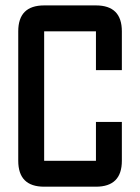

<svg xmlns="http://www.w3.org/2000/svg" viewBox="-20 -704 528 724"><path d="M341.8 0H146.5Q48.8 0 48.8 -97.7V-585.9Q48.8 -683.6 146.5 -683.6H341.8Q439.5 -683.6 439.5 -585.9V-439.5H341.8V-585.9H146.5V-97.7H341.8V-244.1H439.5V-97.7Q439.5 0 341.8 0Z"/></svg>

Font: BabelStone Runic Beorhtnoth
Style: Regular
Weight: 400
Designer: Andrew West
Foundry: BabelStone
Version: Version 7.004;November 9, 2023